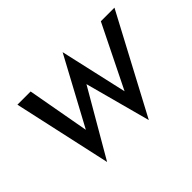

<svg xmlns="http://www.w3.org/2000/svg" viewBox="-145 -1032 1367 1367"><g transform="rotate(-45 538.0 -348.5)"><path d="M706 -228 591 -737 317 -229 232 -700H99L262 40L550 -456L683 39L1076 -700H939Z"/></g></svg>

Font: Jost Medium
Style: Italic
Weight: 500
Italic angle: -5°
Version: Version 3.710